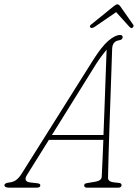

<svg xmlns="http://www.w3.org/2000/svg" viewBox="-62 -866 636 886"><path d="M63 -59.5Q43.5 -28 78 -24L109 -20.5Q125 -19 124 -10Q124 0 107 0H-19.5Q-41.5 0 -41.5 -12Q-41 -21.5 -18.5 -24Q-2.5 -25.5 10.8 -34.2Q24 -43 36 -61.5L366.5 -587Q407 -651.5 438.2 -678Q469.5 -704.5 492 -704.5Q504 -704.5 504 -694.5Q504 -682.5 487 -680Q457 -675.5 455.5 -641Q454 -597 452 -536Q450 -475 447.5 -406.5Q445 -338 442.8 -270.2Q440.5 -202.5 438.8 -144.2Q437 -86 436.5 -46.5Q436 -34.5 446.2 -29.2Q456.5 -24 485.5 -22Q499 -21.5 499 -11.5Q498 0 484 0H337.5Q334 0 330 -2.8Q326 -5.5 326.5 -10.5Q326.5 -18.5 337 -20.5L380.5 -28Q407 -33 407.5 -51.5Q409 -81.5 411 -125.2Q413 -169 415 -220.5H163.5ZM381 -570 177.5 -243H415.5Q418 -310.5 420.8 -382.8Q423.5 -455 425.8 -521.2Q428 -587.5 430 -637Q419.5 -624.5 406 -606.2Q392.5 -588 381 -570ZM548.5 -737.5Q543 -734 535 -742.5L474 -810L375.5 -742.5Q361.5 -733 355 -739.5Q349.5 -745 357 -751.5L462.5 -837Q474 -846 479 -846Q486.5 -846 493 -837L553 -751.5Q555.5 -748 553.8 -744Q552 -740 548.5 -737.5Z"/></svg>

Font: Fraunces 144pt S100 Thin
Style: Italic
Weight: 100
Italic angle: -16°
Version: Version 1.000; ttfautohint (v1.8.3)